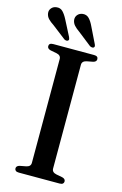

<svg xmlns="http://www.w3.org/2000/svg" viewBox="-134 -952 644 1010"><g transform="rotate(15 188.0 -447.0)"><path d="M245.5 -67.5Q245.5 -57 251.8 -50.8Q258 -44.5 270 -42L304 -35.5Q321.5 -31 321.5 -17Q321.5 -9.5 316.2 -4.8Q311 0 299 0H77Q65 0 59.5 -4.8Q54 -9.5 54 -17Q54 -31 72 -35.5L106 -42Q118 -44.5 124 -50.8Q130 -57 130 -67.5V-632.5Q130 -643 124 -649.2Q118 -655.5 106 -658L72 -664.5Q54 -669 54 -683Q54 -691 59.5 -695.5Q65 -700 77 -700H299Q311 -700 316.2 -695.5Q321.5 -691 321.5 -683Q321.5 -669 304 -664.5L270 -658Q258 -655.5 251.8 -649.2Q245.5 -643 245.5 -632.5ZM104 -842 147.5 -757.5Q150 -752 151 -747.2Q152 -742.5 148 -738.5Q143.5 -735 138 -735.5Q132.5 -736 127 -739L52 -797Q34 -808.5 22.5 -820.5Q11 -832.5 8.5 -849Q6 -865 16 -877.2Q26 -889.5 43 -891.5Q64 -894.5 77.8 -880.5Q91.5 -866.5 104 -842ZM246 -842 287.5 -757Q290.5 -751 291 -746.2Q291.5 -741.5 287.5 -738Q283.5 -735 277.8 -735.8Q272 -736.5 266.5 -739.5L192 -798Q174.5 -810 163.2 -822.5Q152 -835 150 -851.5Q148.5 -868 158.8 -879.8Q169 -891.5 186.5 -893.5Q207 -895.5 220.8 -881.2Q234.5 -867 246 -842Z"/></g></svg>

Font: Fraunces 28pt
Style: Regular
Weight: 400
Version: Version 1.000;[b76b70a41]